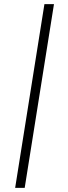

<svg xmlns="http://www.w3.org/2000/svg" viewBox="-20 -725 326 925"><path d="M53 180 194 -705H240L99 180Z"/></svg>

Font: Nunito Sans 10pt SemiExpanded ExtraLight
Style: Italic
Weight: 250
Width: 6
Italic angle: -9°
Designer: Vernon Adams
Foundry: Vernon Adams
Version: Version 3.101;gftools[0.9.27]